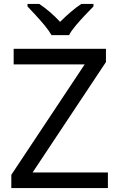

<svg xmlns="http://www.w3.org/2000/svg" viewBox="-20 -964 612 984"><path d="M533 0H38V-68L414 -634H50V-714H523V-646L147 -80H533ZM244 -784Q231 -807 209 -833.5Q187 -860 163 -886Q139 -912 121 -931V-944H181Q207 -927 235 -903Q263 -879 288 -852Q315 -879 343 -903Q371 -927 397 -944H459V-931Q440 -912 415.5 -886Q391 -860 368.5 -833.5Q346 -807 334 -784Z"/></svg>

Font: Noto Sans New Tai Lue
Style: Regular
Weight: 400
Designer: Monotype Design Team
Foundry: Monotype Imaging Inc.
Version: Version 2.003